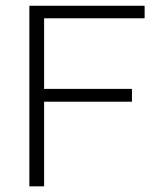

<svg xmlns="http://www.w3.org/2000/svg" viewBox="-20 -660 559 680"><path d="M447.3 -345.2V-299.8H136.2V0H84V-639.6H492.2V-595.2H136.2V-345.2Z"/></svg>

Font: Yantramanav Light
Style: Regular
Weight: 300
Version: Version 1.001;PS 1.0;hotconv 1.0.72;makeotf.lib2.5.5900; ttf